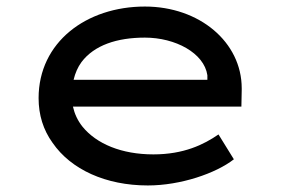

<svg xmlns="http://www.w3.org/2000/svg" viewBox="-20 -557 874 587"><path d="M432 10C532 10 640 -27 695 -70L648 -146C603 -115 542 -85 449 -85C352 -85 275 -117 232 -170C217 -189 208 -209 203 -231H718L719 -282C719 -284 719 -285 719 -287C719 -428 590 -537 423 -537C244 -537 98 -428 98 -257C98 -206 112 -160 141 -120C197 -39 303 10 432 10ZM205 -313C210 -334 218 -352 229 -367C268 -419 338 -442 423 -442C516 -442 604 -395 614 -327V-313Z"/></svg>

Font: Lexend Peta
Style: Regular
Weight: 400
Designer: Bonnie Shaver-Troup, Thomas Jockin
Foundry: Lexend
Version: Version 1.007